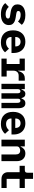

<svg xmlns="http://www.w3.org/2000/svg" viewBox="1725 -2463 750 4240"><g transform="rotate(90 2100.0 -343.0)"><path d="M294 12Q209 12 145 -14Q81 -40 49 -85L132 -162Q162 -129 202.5 -110.5Q243 -92 295 -92Q339 -92 364 -105.5Q389 -119 389 -147Q389 -169 372 -178Q355 -187 325 -191L242 -204Q196 -211 158.5 -228Q121 -245 99 -275.5Q77 -306 77 -355Q77 -436 139 -482Q201 -528 313 -528Q389 -528 442.5 -507.5Q496 -487 528 -449L454 -365Q432 -390 395 -407Q358 -424 308 -424Q222 -424 222 -372Q222 -350 239 -341Q256 -332 286 -327L368 -314Q415 -307 452.5 -290.5Q490 -274 512 -243Q534 -212 534 -163Q534 -83 471.5 -35.5Q409 12 294 12Z M914 12Q784 12 717 -60Q650 -132 650 -256Q650 -383 717.5 -455.5Q785 -528 901 -528Q978 -528 1034 -496Q1090 -464 1120 -405.5Q1150 -347 1150 -266V-222H797V-213Q797 -164 828.5 -133Q860 -102 919 -102Q965 -102 998 -120Q1031 -138 1055 -166L1135 -79Q1105 -42 1051 -15Q997 12 914 12ZM902 -422Q854 -422 825.5 -392.5Q797 -363 797 -313V-305H1005V-313Q1005 -363 977.5 -392.5Q950 -422 902 -422Z M1274 -115H1393V-401H1274V-516H1541V-370H1548Q1558 -408 1577 -441.5Q1596 -475 1629 -495.5Q1662 -516 1713 -516H1762V-380H1652Q1597 -380 1569 -347.5Q1541 -315 1541 -268V-115H1670V0H1274Z M1830 0V-516H1949V-440H1956Q1968 -476 1990.5 -502Q2013 -528 2054 -528Q2129 -528 2146 -440H2152Q2165 -475 2189.5 -501.5Q2214 -528 2262 -528Q2370 -528 2370 -369V0H2251V-354Q2251 -390 2238.5 -404.5Q2226 -419 2206 -419Q2187 -419 2173.5 -406.5Q2160 -394 2160 -368V0H2040V-354Q2040 -390 2028.5 -404.5Q2017 -419 1997 -419Q1977 -419 1963 -406.5Q1949 -394 1949 -368V0Z M2714 12Q2584 12 2517 -60Q2450 -132 2450 -256Q2450 -383 2517.5 -455.5Q2585 -528 2701 -528Q2778 -528 2834 -496Q2890 -464 2920 -405.5Q2950 -347 2950 -266V-222H2597V-213Q2597 -164 2628.5 -133Q2660 -102 2719 -102Q2765 -102 2798 -120Q2831 -138 2855 -166L2935 -79Q2905 -42 2851 -15Q2797 12 2714 12ZM2702 -422Q2654 -422 2625.5 -392.5Q2597 -363 2597 -313V-305H2805V-313Q2805 -363 2777.5 -392.5Q2750 -422 2702 -422Z M3065 0V-516H3213V-422H3219Q3236 -466 3272.5 -497Q3309 -528 3371 -528Q3445 -528 3492 -478Q3539 -428 3539 -334V0H3391V-314Q3391 -414 3304 -414Q3270 -414 3241.5 -395.5Q3213 -377 3213 -339V0Z M3940 0Q3860 0 3821 -42Q3782 -84 3782 -149V-401H3642V-516H3733Q3766 -516 3780 -529.5Q3794 -543 3794 -577V-698H3930V-516H4131V-401H3930V-115H4131V0Z"/></g></svg>

Font: Lilex Nerd Font
Style: Bold
Weight: 700
Designer: Mike Abbink, Paul van der Laan, Pieter van Rosmalen, Mikhael Khrustik
Foundry: Mikhael Khrustik
Version: Version 2.400; ttfautohint (v1.8.4.7-5d5b);Nerd Fonts 3.3.0